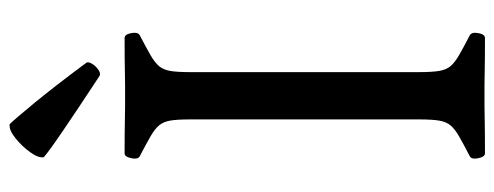

<svg xmlns="http://www.w3.org/2000/svg" viewBox="-340 -704 1045 406"><g transform="rotate(-90 183.0 -501.5)"><path d="M133 -623Q133 -650 130.5 -664.5Q128 -679 120.5 -688Q113 -697 97.5 -706Q82 -715 55 -729Q48 -733 51 -747Q54 -761 61 -761Q109 -761 127.5 -760.5Q146 -760 161 -760H205Q220 -760 238.5 -760.5Q257 -761 305 -761Q313 -761 315.5 -747Q318 -733 311 -729Q284 -715 268.5 -706Q253 -697 245.5 -688Q238 -679 235.5 -664.5Q233 -650 233 -623V-138Q233 -111 235.5 -96Q238 -81 245.5 -72Q253 -63 268.5 -54Q284 -45 311 -31Q318 -27 315.5 -13Q313 1 305 1Q257 1 238.5 0.5Q220 0 205 0H161Q146 0 127.5 0.5Q109 1 61 1Q54 1 51 -13Q48 -27 55 -31Q82 -45 97.5 -54Q113 -63 120.5 -72Q128 -81 130.5 -96Q133 -111 133 -138ZM225 -814Q155 -860 109.5 -891Q64 -922 53 -932Q51 -943 63.5 -960.5Q76 -978 93.5 -992Q111 -1006 123 -1004Q133 -994 168 -951.5Q203 -909 252 -843Q256 -839 251 -830.5Q246 -822 238 -816.5Q230 -811 225 -814Z"/></g></svg>

Font: Anvers
Style: Regular
Weight: 400
Designer: Ishtar van Looy
Version: Version 1.000